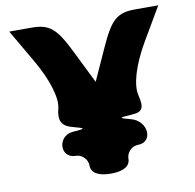

<svg xmlns="http://www.w3.org/2000/svg" viewBox="-89 -974 1032 1015"><g transform="rotate(-10 427.0 -466.5)"><path d="M130 -704C193 -596 225 -491 211 -438C195 -376 210 -344 265 -329C336 -310 336 -308 267 -303C179 -297 172 -175 259 -175C292 -175 321 -145 321 -112C321 -72 359 -50 426 -50C493 -50 530 -72 530 -112C530 -145 559 -175 592 -175C677 -175 668 -292 580 -315C515 -332 515 -334 586 -338C646 -341 658 -362 640 -433C626 -491 656 -592 721 -704L826 -883H705C605 -883 571 -854 507 -712L430 -542L346 -712C277 -854 242 -883 144 -883H26Z"/></g></svg>

Font: Hussar Skorodowane
Style: Bold
Weight: 700
Foundry: Cannot Into Space Fonts
Version: Version 0.892